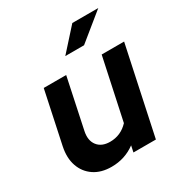

<svg xmlns="http://www.w3.org/2000/svg" viewBox="-175 -861 933 993"><g transform="rotate(-30 292.0 -365.0)"><path d="M205 8Q143 8 101 -20.5Q59 -49 42 -98Q25 -147 38 -210L104 -521H238L175 -223Q164 -171 188.5 -139.5Q213 -108 263 -108Q327 -108 372 -156L450 -521H584L473 0H339L347 -38Q285 8 205 8ZM283 -608 400 -738H555L395 -608Z"/></g></svg>

Font: Red Hat Display
Style: Bold Italic
Weight: 700
Italic angle: -12°
Designer: Pentagram, MCKL
Foundry: Pentagram, MCKL
Version: Version 1.023; ttfautohint (v1.8.3)